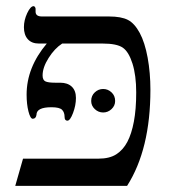

<svg xmlns="http://www.w3.org/2000/svg" viewBox="-20 -607 564 627"><path d="M471.2 -314Q471.2 -119.6 395 0H29.8L55.2 -88.9H301.8Q337.4 -88.9 359.6 -103Q381.8 -117.2 395.8 -143.6Q409.7 -169.9 417.2 -210Q424.8 -250 424.8 -305.2Q424.8 -360.8 412.6 -399.4Q400.4 -438 380.9 -451.4Q361.3 -464.8 314.9 -464.8H183.1Q158.2 -448.7 138.7 -417.7Q119.1 -386.7 119.1 -360.8Q119.1 -345.7 128.2 -341.3Q137.2 -336.9 160.6 -336.9H176.8Q200.7 -336.9 214.4 -324Q228 -311 228 -287.1Q228 -263.2 218.5 -238Q209 -212.9 200.2 -212.9Q190.9 -212.9 190.9 -225.1Q190.9 -240.2 182.6 -248.5Q174.3 -256.8 147.9 -256.8Q99.1 -256.8 99.1 -231.9Q97.2 -219.2 86.9 -219.2Q79.1 -219.2 73 -242.9Q66.9 -266.6 66.9 -297.9Q66.9 -386.7 132.8 -464.8H106.9Q83.5 -464.8 70.8 -479Q58.1 -493.2 58.1 -518.1Q58.1 -541 68.8 -564Q79.6 -586.9 89.8 -586.9Q92.3 -586.9 94.2 -584Q96.2 -581.1 96.2 -578.1V-568.8Q96.2 -553.2 117.2 -553.2H335.9Q376 -553.2 397.7 -542Q419.4 -530.8 436.3 -499.5Q453.1 -468.3 462.2 -418.5Q471.2 -368.7 471.2 -314ZM277.8 -277.3Q277.8 -294.4 289.6 -305.4Q301.3 -316.4 316.9 -316.4Q332.5 -316.4 344.2 -305.4Q356 -294.4 356 -277.3Q356 -261.7 344.2 -250.7Q332.5 -239.7 316.9 -239.7Q301.3 -239.7 289.6 -250.7Q277.8 -261.7 277.8 -277.3Z"/></svg>

Font: Tinos
Style: Regular
Weight: 400
Designer: Steve Matteson
Foundry: Monotype Imaging Inc.
Version: Version 1.23